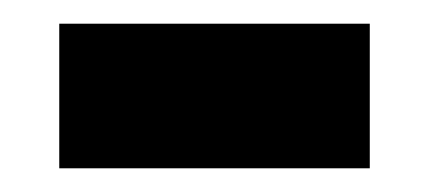

<svg xmlns="http://www.w3.org/2000/svg" viewBox="-20 -349 362 162"><path d="M30 -207V-329H292V-207Z"/></svg>

Font: Noto Sans Ol Chiki
Style: Regular
Weight: 400
Designer: Monotype Design Team, Lewis McGuffie
Foundry: Monotype Imaging Inc.
Version: Version 2.003